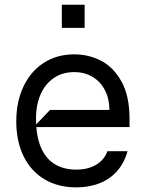

<svg xmlns="http://www.w3.org/2000/svg" viewBox="-20 -783 618 814"><path d="M303.3 11.4Q225.5 11.4 167.8 -23.4Q110.1 -58.2 79.5 -121.6Q49 -185 49 -268.5Q49 -351.6 79.5 -416.2Q110.1 -480.8 165.8 -516.7Q221.6 -552.6 294.7 -552.6Q356.2 -552.6 408.9 -525.2Q461.6 -497.9 495.4 -436.8Q529.1 -375.7 529.1 -279.8V-244.3H122.9L191.8 -316.8H443.9Q443.9 -362.9 425.4 -399.5Q407 -436.1 373 -456.7Q339.1 -477.3 294.7 -477.3Q244.7 -477.3 207.9 -452.1Q171.2 -426.8 151.8 -382.3Q132.5 -337.7 132.8 -279.8Q132.8 -206.7 153.4 -158.4Q174 -110.1 212.2 -87Q250.4 -63.9 303.3 -63.9Q352.6 -63.9 387.3 -84.3Q421.9 -104.8 435.4 -142H520.6Q507.5 -93.4 477.5 -58.8Q447.4 -24.1 402.9 -6.4Q358.3 11.4 303.3 11.4ZM242.2 -664.8V-762.8H338.8V-664.8Z"/></svg>

Font: Riot Sans
Style: Regular
Weight: 400
Designer: Rasmus Andersson
Foundry: rsms
Version: Version 3.005